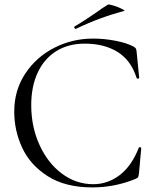

<svg xmlns="http://www.w3.org/2000/svg" viewBox="-20 -804 673 836"><path d="M42 -318Q42 -411 90 -483.5Q138 -556 216.5 -596Q295 -636 385 -636Q434 -636 483 -626.5Q532 -617 562 -601Q570 -596 572 -592Q574 -588 575 -577L586 -466Q586 -462 581.5 -461.5Q577 -461 575 -464Q551 -541 492.5 -577.5Q434 -614 349 -614Q277 -614 224.5 -581Q172 -548 144 -487.5Q116 -427 116 -346Q116 -252 152 -173Q188 -94 249.5 -48Q311 -2 386 -2Q449 -2 501 -41.5Q553 -81 584 -160Q585 -164 590 -163Q595 -162 595 -159L585 -48Q583 -35 581 -32Q579 -29 570 -25Q480 12 382 12Q265 12 188.5 -36.5Q112 -85 77 -160Q42 -235 42 -318ZM310 -678Q306 -678 304 -682.5Q302 -687 305 -689Q345 -712 404 -753Q412 -759 423.5 -767Q435 -775 450 -784Q454 -786 475 -779.5Q496 -773 511.5 -765Q527 -757 520 -756Q413 -728 312 -679Z"/></svg>

Font: Cormorant Upright
Style: Regular
Weight: 400
Designer: Christian Thalmann (Catharsis Fonts)
Foundry: Catharsis Fonts
Version: Version 3.302